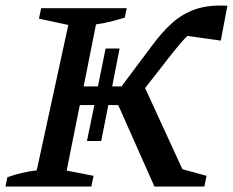

<svg xmlns="http://www.w3.org/2000/svg" viewBox="-36 -680 849 700"><path d="M-16 0 -9 -34Q41 -52 98 -59L213 -589L106 -612L114 -650H426L419 -616Q394 -608 368 -601.5Q342 -595 314 -591L269 -365H321L349 -503H400L373 -365H407L523 -520Q556 -564 592 -596.5Q628 -629 676 -646Q724 -663 793 -659L769 -532L647 -549Q623 -525 593 -487L493 -359L629 -63L717 -39L709 0H527L395 -297H359L333 -166H281L308 -297H255L207 -58L305 -39L297 0Z"/></svg>

Font: Piazzolla Medium
Style: Italic
Weight: 500
Italic angle: -11.3°
Designer: Juan Pablo del Peral
Foundry: Huerta Tipografica
Version: Version 1.330